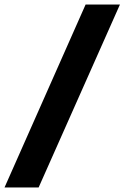

<svg xmlns="http://www.w3.org/2000/svg" viewBox="-22 -727 551 850"><path d="M149 103H-2L357 -707H509Z"/></svg>

Font: Hind Mysuru
Style: Bold
Weight: 700
Designer: Manushi Parikh, Hitesh Malaviya
Foundry: Indian Type Foundry
Version: Version 0.703;PS 1.0;hotconv 1.0.86;makeotf.lib2.5.63406